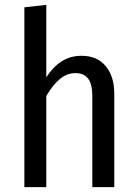

<svg xmlns="http://www.w3.org/2000/svg" viewBox="-20 -768 565 788"><path d="M449 -383V0H359V-372Q359 -423 341.5 -445.5Q324 -468 290 -468Q255 -468 226 -444Q197 -420 170 -374V0H80V-738L170 -748V-451Q198 -494 233.5 -516.5Q269 -539 315 -539Q378 -539 413.5 -497Q449 -455 449 -383Z"/></svg>

Font: Fira Sans Condensed
Style: Regular
Weight: 400
Width: 3
Designer: bBox Type GmbH & Carrois Corporate GbR & Edenspiekermann AG
Foundry: bBox Type GmbH & Carrois Corporate GbR & Edenspiekermann AG
Version: Version 4.301